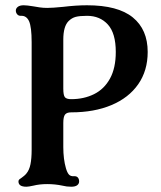

<svg xmlns="http://www.w3.org/2000/svg" viewBox="-20 -698 610 728"><path d="M50 -10Q50 -15 53.5 -18Q57 -21 62 -24Q66 -27 71 -31Q76 -35 80 -40Q91 -53 95.5 -75Q100 -97 100 -130V-538Q100 -596 90 -618Q80 -639 60 -638H58Q50 -638 45 -644Q40 -650 40 -658Q40 -666 47.5 -672Q55 -678 70 -678Q82 -678 106 -674Q117 -672 130.5 -670Q144 -668 159 -668Q179 -668 219 -672Q269 -678 310 -678Q427 -678 483.5 -632Q540 -586 540 -501Q540 -430 504 -378.5Q468 -327 402.5 -299.5Q337 -272 250 -272Q233 -272 226.5 -263.5Q220 -255 220 -232V-140Q220 -95 230 -60Q235 -43 241.5 -36Q248 -29 260 -30H262Q271 -30 275.5 -24.5Q280 -19 280 -10Q280 -1 272.5 4.5Q265 10 250 10Q241 10 233 9Q225 8 217 6Q189 0 159 0Q130 0 106 6Q88 10 80 10Q50 10 50 -10ZM419 -501Q419 -572 389 -605Q359 -638 310 -638Q282 -638 267 -634Q252 -630 240 -618Q220 -598 220 -548V-362Q220 -337 226 -329.5Q232 -322 250 -322Q298 -322 336.5 -341Q375 -360 397 -400Q419 -440 419 -501Z"/></svg>

Font: Raigarh
Style: Regular
Weight: 400
Designer: jaikishan Patel
Foundry: MagicType
Version: Version 1.000;FEAKit 1.0